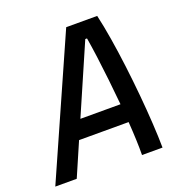

<svg xmlns="http://www.w3.org/2000/svg" viewBox="-149 -803 861 912"><g transform="rotate(-20 281.5 -347.0)"><path d="M-23.4 0 284.2 -693.8H440.9Q453.6 -638.7 465.1 -568.6Q476.6 -498.5 486.1 -421.9Q495.6 -345.2 502.7 -268.8Q509.8 -192.4 513.9 -123.3Q518.1 -54.2 518.6 0H415Q415.5 -33.7 413.8 -77.1Q412.1 -120.6 408.7 -168.9H158.2L85 0ZM198.7 -261.7H401.4Q395.5 -325.7 388.4 -389.4Q381.3 -453.1 373.8 -510Q366.2 -566.9 358.9 -609.9H350.1Z"/></g></svg>

Font: Cascadia Mono PL
Style: Italic
Weight: 400
Italic angle: -10°
Monospace: yes
Designer: Aaron Bell
Foundry: Saja Typeworks
Version: Version 2404.023; ttfautohint (v1.8.4)